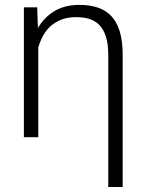

<svg xmlns="http://www.w3.org/2000/svg" viewBox="-20 -558 597 781"><path d="M131.3 -528.3 134.3 -444.3Q160.6 -488.8 202.4 -513.4Q244.1 -538.1 303.2 -538.1Q344.7 -538.1 377.4 -527.3Q410.2 -516.6 432.9 -492.4Q455.6 -468.3 467.3 -429.4Q479 -390.6 479 -334.5V202.6H420.4V-334Q420.4 -378.9 410.9 -408.7Q401.4 -438.5 384.3 -456.1Q367.2 -473.6 343.3 -481Q319.3 -488.3 290 -488.3Q256.8 -488.3 231.2 -478.8Q205.6 -469.2 186.8 -452.6Q168 -436 155.5 -413.3Q143.1 -390.6 135.7 -364.7V0H77.1V-528.3Z"/></svg>

Font: Melbourne
Style: Light
Weight: 300
Designer: Google
Version: Version 2.000980; 2014